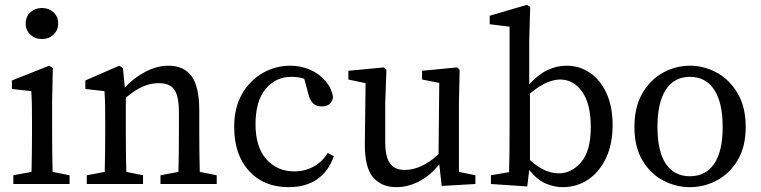

<svg xmlns="http://www.w3.org/2000/svg" viewBox="-20 -759 3141 792"><path d="M35 0V-36L110 -50Q111 -88 111.5 -132.5Q112 -177 112 -210V-257Q112 -298 111.5 -325.5Q111 -353 109 -383L29 -392V-427L183 -488L198 -478L195 -342V-210Q195 -177 195.5 -132.5Q196 -88 197 -50L267 -36V0ZM153 -598Q125 -598 105.5 -616Q86 -634 86 -662Q86 -691 105.5 -708.5Q125 -726 153 -726Q181 -726 200.5 -708.5Q220 -691 220 -662Q220 -634 200.5 -616Q181 -598 153 -598Z M338 0V-36L412 -50Q413 -88 413.5 -132Q414 -176 414 -210V-258Q414 -299 413.5 -326Q413 -353 411 -383L332 -392V-427L472 -488L487 -478L495 -398Q532 -438 580 -463Q628 -488 674 -488Q739 -488 770.5 -444.5Q802 -401 802 -303V-210Q802 -176 802.5 -132Q803 -88 804 -50L874 -36V0H642V-36L716 -50Q717 -87 717.5 -131.5Q718 -176 718 -210V-295Q718 -364 698.5 -390Q679 -416 635 -416Q601 -416 569 -402Q537 -388 499 -356V-210Q499 -177 499.5 -132.5Q500 -88 501 -50L570 -36V0Z M1171 13Q1068 13 1007 -54Q946 -121 946 -236Q946 -315 978.5 -371.5Q1011 -428 1064 -458Q1117 -488 1177 -488Q1222 -488 1260 -471Q1298 -454 1323 -424.5Q1348 -395 1354 -358Q1347 -320 1308 -320Q1283 -320 1270.5 -333.5Q1258 -347 1253 -368L1235 -434Q1221 -439 1207.5 -440.5Q1194 -442 1181 -442Q1117 -442 1075.5 -392Q1034 -342 1034 -246Q1034 -152 1079 -102Q1124 -52 1194 -52Q1237 -52 1273 -71.5Q1309 -91 1332 -128L1357 -115Q1336 -53 1289 -20Q1242 13 1171 13Z M1615 13Q1554 13 1519 -27.5Q1484 -68 1485 -167L1488 -416L1417 -431V-467L1564 -481L1574 -471L1569 -331V-176Q1569 -111 1589 -84.5Q1609 -58 1649 -58Q1719 -58 1789 -123L1792 -417L1721 -431V-467L1866 -481L1876 -471L1873 -331V-50L1941 -36V0L1802 8L1792 -81Q1752 -32 1706.5 -9.5Q1661 13 1615 13Z M2005 0V-36L2080 -49Q2081 -87 2081.5 -131.5Q2082 -176 2082 -210V-649L2000 -659V-694L2153 -739L2167 -731L2163 -589V-411Q2199 -451 2237.5 -469.5Q2276 -488 2317 -488Q2370 -488 2413 -459Q2456 -430 2481.5 -375Q2507 -320 2507 -242Q2507 -165 2480 -107.5Q2453 -50 2406.5 -18.5Q2360 13 2301 13Q2266 13 2231 -2Q2196 -17 2163 -58L2155 10ZM2290 -431Q2267 -431 2237 -419Q2207 -407 2166 -373V-99Q2197 -70 2227 -57Q2257 -44 2285 -44Q2338 -44 2377.5 -90.5Q2417 -137 2417 -234Q2417 -330 2381.5 -380.5Q2346 -431 2290 -431Z M2826 13Q2768 13 2715.5 -14.5Q2663 -42 2630 -97.5Q2597 -153 2597 -235Q2597 -318 2630 -374.5Q2663 -431 2715.5 -459.5Q2768 -488 2826 -488Q2884 -488 2936.5 -459.5Q2989 -431 3022.5 -374.5Q3056 -318 3056 -235Q3056 -153 3022.5 -97.5Q2989 -42 2936.5 -14.5Q2884 13 2826 13ZM2826 -32Q2891 -32 2926 -83.5Q2961 -135 2961 -235Q2961 -336 2926 -389Q2891 -442 2826 -442Q2761 -442 2726.5 -389Q2692 -336 2692 -235Q2692 -135 2726.5 -83.5Q2761 -32 2826 -32Z"/></svg>

Font: Source Serif Pro
Style: Regular
Weight: 400
Designer: Frank Grießhammer
Foundry: Adobe Systems Incorporated
Version: Version 3.001;hotconv 1.0.111;makeotfexe 2.5.65597